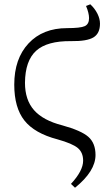

<svg xmlns="http://www.w3.org/2000/svg" viewBox="-20 -653 524 901"><path d="M332 228 313 210Q370.1 148.4 370.1 101.1Q370.1 62.5 345 41.5Q319.8 20.5 250 1Q142.1 -27.3 94.5 -87.6Q46.9 -147.9 46.9 -255.9Q46.9 -377.4 113.8 -449.2Q180.7 -521 294.9 -521Q357.4 -521 377.7 -530.3Q397.9 -539.6 397.9 -567.9Q397.9 -591.3 383.8 -625L403.8 -632.8Q424.8 -613.3 437 -589.1Q449.2 -564.9 449.2 -542Q449.2 -496.1 418.5 -477.5Q387.7 -459 314 -460Q201.2 -461.4 149.7 -414.8Q98.1 -368.2 97.2 -264.2Q97.2 -184.6 139.6 -136.2Q182.1 -87.9 272 -64.9Q360.8 -40.5 394.5 -11Q428.2 18.6 428.2 74.2Q428.2 150.4 332 228Z"/></svg>

Font: Literata Light
Style: Regular
Weight: 300
Designer: Latin by Veronika Burian and Jose Scaglione. Greek by Irene Vlachou. Cyrillic by Vera Evstafieva.
Foundry: TypeTogether
Version: Version 3.021